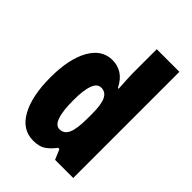

<svg xmlns="http://www.w3.org/2000/svg" viewBox="-224 -861 972 972"><g transform="rotate(45 262.0 -375.0)"><path d="M197 10Q118 10 75 -67.5Q32 -145 32 -278Q32 -411 75 -487Q118 -563 192 -563Q230 -563 260 -544Q290 -525 312 -482H317Q315 -520 313.5 -546Q312 -572 312 -588V-760H474V0H344L321 -54H312Q286 -20 261.5 -5Q237 10 197 10ZM250 -125Q283 -125 297.5 -158Q312 -191 312 -265V-297Q312 -363 297.5 -393.5Q283 -424 251 -424Q196 -424 196 -280Q196 -125 250 -125Z"/></g></svg>

Font: Noto Sans Tamil ExtraCondensed Black
Style: Regular
Weight: 900
Width: 2
Designer: Jelle Bosma - Monotype Design Team
Foundry: Monotype Imaging Inc.
Version: Version 2.004; ttfautohint (v1.8.4.7-5d5b)